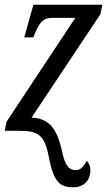

<svg xmlns="http://www.w3.org/2000/svg" viewBox="-20 -556 455 816"><path d="M291 240C337 240 363 210 364 171C365 155 361 141 349 128C332 158 319 167 301 167C266 167 253 132 243 84C224 0 194 -54 114 -56L407 -496L415 -536H122L83 -397H121C145 -454 158 -480 201 -480H300L8 -39L0 0H63C143 0 169 18 187 109C207 213 231 240 291 240Z"/></svg>

Font: Noto Serif ExtraCondensed
Style: Italic
Weight: 400
Width: 2
Italic angle: -12°
Designer: Monotype Design Team
Foundry: Monotype Imaging Inc.
Version: Version 2.014